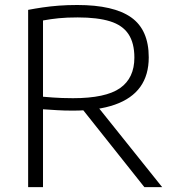

<svg xmlns="http://www.w3.org/2000/svg" viewBox="-20 -768 720 788"><path d="M95.5 0V-727.5Q124 -733 154.8 -737.5Q185.5 -742 220.8 -744.8Q256 -747.5 297 -747.5Q446.5 -747.5 518.5 -696.5Q590.5 -645.5 590.5 -532.5Q590.5 -460 555.8 -411.5Q521 -363 451.5 -338.5Q382 -314 278.5 -314Q242.5 -314 214.5 -315.8Q186.5 -317.5 156.5 -319.5V0ZM572.5 0 293.5 -351H364.5L645.5 0ZM279.5 -365Q413.5 -365 472.5 -406.2Q531.5 -447.5 531.5 -531.5Q531.5 -591.5 507.2 -628Q483 -664.5 431.8 -680.5Q380.5 -696.5 299 -696.5Q253.5 -696.5 221.2 -693.2Q189 -690 156.5 -684V-371Q179 -369 197.2 -367.8Q215.5 -366.5 234.5 -365.8Q253.5 -365 279.5 -365Z"/></svg>

Font: Encode Sans SC SemiExpanded Light
Style: Regular
Weight: 300
Width: 6
Designer: Multiple Designers
Foundry: Impallari Type
Version: Version 3.002